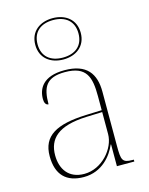

<svg xmlns="http://www.w3.org/2000/svg" viewBox="-122 -891 762 979"><g transform="rotate(-15 258.5 -402.0)"><path d="M252 -596C319 -596 372 -634 372 -705C372 -776 319 -814 252 -814C185 -814 132 -776 132 -705C132 -634 185 -596 252 -596ZM252 -606C188 -606 144 -639 144 -705C144 -771 188 -804 252 -804C316 -804 360 -771 360 -705C360 -639 316 -606 252 -606ZM198 10C296 10 350 -63 372 -115H374V0H466V-10H459C405 -10 401 -25 401 -100V-386C401 -481 359 -542 242 -542C127 -542 98 -482 98 -428C98 -409 105 -395 119 -395C119 -486 143 -532 242 -532C355 -532 373 -471 373 -371V-296L290 -293C132 -287 56 -245 56 -138C56 -39 106 10 198 10ZM204 -5C122 -5 84 -62 84 -135C84 -221 137 -277 288 -283L373 -286V-170C373 -94 298 -5 204 -5Z"/></g></svg>

Font: Noto Serif Display Thin
Style: Regular
Weight: 100
Designer: Monotype Design Team
Foundry: Monotype Imaging Inc.
Version: Version 2.009